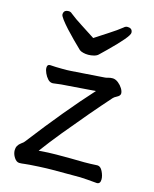

<svg xmlns="http://www.w3.org/2000/svg" viewBox="-112 -804 714 890"><g transform="rotate(15 245.0 -359.5)"><path d="M405 -725Q413 -719 413 -707Q413 -688 325 -602Q305 -583 293 -571Q286 -564 272.5 -560.5Q259 -557 245.5 -557Q232 -557 221 -560Q209 -563 203 -568Q164 -605 125 -647Q106 -668 94 -684Q82 -700 82 -707Q82 -719 90 -725Q96 -729 106 -729Q116 -729 123 -722Q148 -702 181.5 -681Q215 -660 248 -638Q281 -660 314 -681Q347 -702 372 -722Q379 -729 389 -729Q399 -729 405 -725ZM291 -72Q331 -72 357 -71Q387 -71 419 -73H420Q435 -73 445 -52.5Q455 -32 455 -15Q455 7 438 7Q384 2 357 1H222Q200 1 159 3Q105 6 92 8Q79 10 67 10Q53 10 42 -7Q31 -24 31 -42Q31 -65 52 -80Q63 -87 69 -96Q209 -278 324 -404L191 -394Q164 -393 122 -387H120Q107 -387 97 -398Q87 -409 80.5 -423.5Q74 -438 74 -449Q74 -465 87 -465H89Q115 -463 144 -463H168Q180 -463 189 -464L346 -475Q352 -475 362 -478Q372 -481 382 -481H386Q399 -480 411.5 -470Q424 -460 432 -447Q440 -434 440 -423Q440 -412 424 -404Q412 -398 407 -392Q325 -300 220 -172Q176 -118 139 -68Q186 -72 222 -72Z"/></g></svg>

Font: Moon Stars Kai HW
Style: Bold
Weight: 700
Designer: GuiWonder
Version: Version 1.101